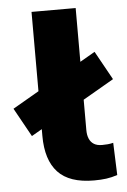

<svg xmlns="http://www.w3.org/2000/svg" viewBox="-103 -744 524 793"><g transform="rotate(-5 159.0 -347.0)"><path d="M255 11Q153 11 105.5 -40Q58 -91 58 -191V-705H241V-199Q241 -178 247.5 -163Q254 -148 267 -140Q280 -132 301 -132Q313 -132 324 -133Q335 -134 347 -137L352 -3Q328 5 305.5 8Q283 11 255 11ZM15 -194 -51 -313 303 -518 369 -399Z"/></g></svg>

Font: Nunito Sans 10pt Black
Style: Regular
Weight: 900
Designer: Vernon Adams
Foundry: Vernon Adams
Version: Version 3.101;gftools[0.9.27]